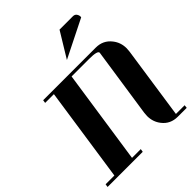

<svg xmlns="http://www.w3.org/2000/svg" viewBox="-229 -970 1105 1105"><g transform="rotate(-45 323.0 -418.0)"><path d="M0 0 2.9 -19H74.2L159.2 -596.2H87.9L90.8 -615.2H519Q578.6 -615.2 613.8 -569.8Q642.1 -534.2 642.1 -486.8Q642.1 -478.5 640.1 -460.9L575.2 -19H646L644 0H571.8Q511.7 0 477.1 -44.9Q449.2 -80.1 449.2 -127.9Q449.2 -136.2 451.2 -153.8L514.2 -577.1Q517.1 -596.2 445.8 -596.2H303.2L217.8 -19H289.1L286.1 0ZM351.1 -682.1 444.8 -835.9H553.2Q568.4 -835.9 576.2 -825.2Q585.4 -812 583 -797.9Z"/></g></svg>

Font: Hjet
Style: Italic
Weight: 400
Designer: T. Christopher White
Version: Version 1.2